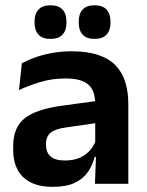

<svg xmlns="http://www.w3.org/2000/svg" viewBox="-20 -697 556 728"><path d="M340 0 344.5 -120 341 -131V-284.5L340.5 -306.5Q340.5 -354.5 314.2 -377Q288 -399.5 228.5 -399.5Q178 -399.5 133.8 -386.2Q89.5 -373 52 -355.5L63 -457.5Q85 -469 113.2 -479.2Q141.5 -489.5 176.5 -496Q211.5 -502.5 252 -502.5Q312 -502.5 353.5 -488.2Q395 -474 419.8 -447.5Q444.5 -421 455.5 -384.2Q466.5 -347.5 466.5 -303V0ZM179.5 11.5Q106.5 11.5 68.2 -25Q30 -61.5 30 -129V-143Q30 -214.5 74 -248.8Q118 -283 213.5 -296L352.5 -315L360 -232.5L232 -214Q190 -208.5 172.2 -194Q154.5 -179.5 154.5 -151.5V-146.5Q154.5 -119 171.8 -103.8Q189 -88.5 226 -88.5Q259 -88.5 282.5 -99Q306 -109.5 321.2 -126.8Q336.5 -144 343 -165.5L361 -102H339Q331 -70.5 313.2 -44.8Q295.5 -19 263.5 -3.8Q231.5 11.5 179.5 11.5ZM171 -549.5Q141 -549.5 126 -565.8Q111 -582 111 -611.5V-615Q111 -644.5 126 -660.8Q141 -677 171 -677Q202.5 -677 217.2 -660.8Q232 -644.5 232 -615V-611.5Q232 -582 217.2 -565.8Q202.5 -549.5 171 -549.5ZM338.5 -549.5Q308 -549.5 293.2 -565.8Q278.5 -582 278.5 -611.5V-615Q278.5 -644.5 293.2 -660.8Q308 -677 338.5 -677Q369 -677 384 -660.8Q399 -644.5 399 -615V-611.5Q399 -582 384 -565.8Q369 -549.5 338.5 -549.5Z"/></svg>

Font: Anek Tamil Medium SemiBold
Style: Regular
Weight: 600
Version: Version 1.003